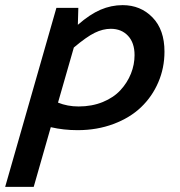

<svg xmlns="http://www.w3.org/2000/svg" viewBox="-70 -502 704 752"><path d="M-49.8 230 150.9 -471.2H236.8L234.9 -404.8Q281.7 -445.8 323.7 -463.9Q365.7 -481.9 410.2 -481.9Q480.5 -481.9 527.3 -433.8Q574.2 -385.7 574.2 -299.8Q574.2 -235.8 550 -179.7Q525.9 -123.5 482.4 -82Q439 -40.5 374.5 -16.4Q310.1 7.8 233.9 7.8Q178.7 7.8 128.9 -3.9L62 230ZM363.8 -389.2Q333 -389.2 301 -373.5Q269 -357.9 219.2 -315.9L157.2 -100.1Q194.3 -85 237.8 -85Q290 -85 332.8 -102.5Q375.5 -120.1 402.1 -149.2Q428.7 -178.2 442.9 -213.6Q457 -249 457 -286.1Q457 -334.5 431.4 -361.8Q405.8 -389.2 363.8 -389.2Z"/></svg>

Font: IntelOne Mono Medium
Style: Italic
Weight: 500
Italic angle: -16°
Designer: Fred Shallcrass
Foundry: Frere-Jones Type LLC
Version: Version 1.200;hotconv 1.1.0;makeotfexe 2.6.0;FJTRelease1.2